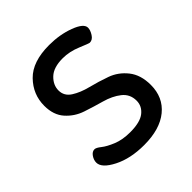

<svg xmlns="http://www.w3.org/2000/svg" viewBox="-143 -575 679 679"><g transform="rotate(-45 196.0 -236.0)"><path d="M191 -59Q241 -59 263.5 -77Q286 -95 286 -122Q286 -155 261 -174.5Q236 -194 200 -204Q164 -214 128 -226Q92 -238 67 -266Q42 -294 42 -340Q42 -397 82.5 -438.5Q123 -480 206 -480Q259 -480 303 -463.5Q347 -447 347 -426Q347 -414 337.5 -399Q328 -384 314 -384Q310 -384 275.5 -398.5Q241 -413 207 -413Q161 -413 138.5 -391.5Q116 -370 116 -343Q116 -315 141 -299Q166 -283 202 -274Q238 -265 274.5 -252Q311 -239 336 -207.5Q361 -176 361 -126Q361 -64 317 -28Q273 8 194 8Q126 8 78 -16.5Q30 -41 30 -68Q30 -81 38.5 -93.5Q47 -106 59 -106Q67 -106 82 -94Q97 -82 125 -70.5Q153 -59 191 -59Z"/></g></svg>

Font: Dosis
Style: Medium
Weight: 500
Designer: Edgar Tolentino, Pablo Impallari, Igino Marini
Foundry: Edgar Tolentino, Pablo Impallari, Igino Marini
Version: Version 1.007